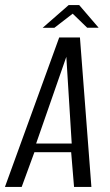

<svg xmlns="http://www.w3.org/2000/svg" viewBox="-43 -739 433 759"><path d="M-23.5 0 191.1 -591H273L318.3 0H249.7L238.3 -137.3H93L42.7 0ZM99.8 -171.5H240.5L219.2 -514.4ZM125.7 -629.2 228.4 -718.9H270.1L346.9 -629.4H301.7L244.3 -684.9L172.1 -629.2Z"/></svg>

Font: Alumni Sans SC Thin
Style: Italic
Weight: 100
Italic angle: -8°
Designer: Robert E. Leuschke
Foundry: Robert E. Leuschke
Version: Version 1.016